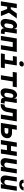

<svg xmlns="http://www.w3.org/2000/svg" viewBox="2878 -3712 843 6640"><g transform="rotate(90 3300.0 -391.5)"><path d="M25 0 112 -550H262L229 -342H296L444 -550H618L421 -276L534 0H372L290 -216H209L175 0Z M774 10Q723 10 689 -17.5Q655 -45 642 -93.5Q629 -142 639 -205L662 -345Q673 -409 702 -457Q731 -505 773.5 -532.5Q816 -560 865 -560Q916 -560 946 -529Q976 -498 977 -445H980L993 -550H1142L1082 -168Q1079 -151 1088.5 -140.5Q1098 -130 1115 -130H1161L1140 0H1085Q1021 0 986 -32.5Q951 -65 959 -117L960 -125H958Q941 -64 890.5 -27Q840 10 774 10ZM849 -120Q884 -120 908 -144.5Q932 -169 938 -210L959 -340Q966 -381 949.5 -405.5Q933 -430 898 -430Q864 -430 841 -405.5Q818 -381 811 -340L790 -210Q784 -169 799.5 -144.5Q815 -120 849 -120Z M1222 0 1309 -550H1777L1690 0H1540L1605 -410H1437L1372 0Z M1826 0 1848 -136H2038L2082 -415H1917L1938 -550H2243L2178 -136H2338L2316 0ZM2177 -637Q2136 -637 2115 -658Q2094 -679 2099 -715Q2105 -751 2133 -772Q2161 -793 2202 -793Q2243 -793 2264 -772Q2285 -751 2279 -715Q2274 -679 2246 -658Q2218 -637 2177 -637Z M2581 0 2646 -410H2466L2488 -550H2998L2976 -410H2796L2731 0Z M3174 10Q3123 10 3089 -17.5Q3055 -45 3042 -93.5Q3029 -142 3039 -205L3062 -345Q3073 -409 3102 -457Q3131 -505 3173.5 -532.5Q3216 -560 3265 -560Q3316 -560 3346 -529Q3376 -498 3377 -445H3380L3393 -550H3542L3482 -168Q3479 -151 3488.5 -140.5Q3498 -130 3515 -130H3561L3540 0H3485Q3421 0 3386 -32.5Q3351 -65 3359 -117L3360 -125H3358Q3341 -64 3290.5 -27Q3240 10 3174 10ZM3249 -120Q3284 -120 3308 -144.5Q3332 -169 3338 -210L3359 -340Q3366 -381 3349.5 -405.5Q3333 -430 3298 -430Q3264 -430 3241 -405.5Q3218 -381 3211 -340L3190 -210Q3184 -169 3199.5 -144.5Q3215 -120 3249 -120Z M3576 5 3598 -130H3628Q3654 -130 3674.5 -152Q3695 -174 3701 -210L3761 -550H4177L4090 0H3940L4005 -410H3886L3849 -200Q3838 -139 3805.5 -92.5Q3773 -46 3724 -20.5Q3675 5 3616 5Z M4231 0 4318 -550H4468L4442 -385H4566Q4670 -385 4720 -333.5Q4770 -282 4756 -191Q4742 -100 4676.5 -50Q4611 0 4506 0ZM4401 -128H4516Q4554 -128 4577.5 -145.5Q4601 -163 4606 -193Q4611 -222 4593 -239.5Q4575 -257 4537 -257H4422Z M4822 0 4909 -550H5059L5027 -349H5195L5227 -550H5377L5290 0H5140L5173 -209H5005L4972 0Z M5596 10Q5516 10 5476.5 -46Q5437 -102 5452 -195L5508 -550H5658L5604 -210Q5597 -167 5616.5 -143.5Q5636 -120 5676 -120Q5716 -120 5741.5 -143.5Q5767 -167 5774 -210L5828 -550H5978L5891 0H5746L5763 -105H5759Q5741 -51 5698 -20.5Q5655 10 5596 10Z M6196 10Q6116 10 6076.5 -46Q6037 -102 6052 -195L6108 -550H6258L6204 -210Q6197 -167 6216.5 -143.5Q6236 -120 6276 -120Q6316 -120 6341.5 -143.5Q6367 -167 6374 -210L6428 -550H6578L6491 0H6346L6363 -105H6359Q6341 -51 6298 -20.5Q6255 10 6196 10ZM6358 -635Q6276 -635 6231 -676.5Q6186 -718 6196 -785H6309Q6305 -757 6321.5 -739.5Q6338 -722 6369 -722Q6401 -722 6423 -739.5Q6445 -757 6449 -785H6566Q6556 -718 6498.5 -676.5Q6441 -635 6358 -635Z"/></g></svg>

Font: JetBrains Mono NL ExtraBold
Style: Italic
Weight: 800
Italic angle: -9°
Monospace: yes
Designer: Philipp Nurullin, Konstantin Bulenkov
Foundry: JetBrains
Version: Version 2.305; ttfautohint (v1.8.4.7-5d5b)